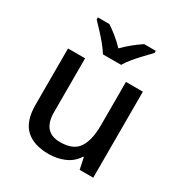

<svg xmlns="http://www.w3.org/2000/svg" viewBox="-179 -899 988 1042"><g transform="rotate(30 315.0 -378.0)"><path d="M547 -539V0H462L447 -71H442Q416 -29 370 -9.5Q324 10 273 10Q178 10 128 -37Q78 -84 78 -186V-539H185V-202Q185 -77 294 -77Q377 -77 409 -126Q441 -175 441 -266V-539ZM258 -606Q244 -629 222 -656Q200 -683 176 -708.5Q152 -734 134 -753V-766H206Q232 -749 260.5 -726Q289 -703 314 -676Q341 -703 369.5 -726Q398 -749 424 -766H497V-753Q479 -734 454.5 -708.5Q430 -683 407.5 -656Q385 -629 372 -606Z"/></g></svg>

Font: Noto Sans Medium
Style: Regular
Weight: 500
Designer: Monotype Design Team
Foundry: Monotype Imaging Inc.
Version: Version 2.007